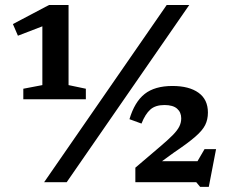

<svg xmlns="http://www.w3.org/2000/svg" viewBox="-20 -727 918 766"><path d="M156 0 645 -707H735L246 0ZM842 -132 813 18.5H778.5L763 0H520V-58L614.5 -138.5Q649 -167.5 668.2 -187Q687.5 -206.5 695.2 -222Q703 -237.5 703 -255Q703 -279 686.5 -293.5Q670 -308 636 -308Q600 -308 579.8 -290Q559.5 -272 544.5 -234L496.5 -251.5Q517 -320.5 557.2 -352.2Q597.5 -384 668 -384Q734.5 -384 772 -357Q809.5 -330 809.5 -278Q809.5 -250 798.5 -228Q787.5 -206 758.2 -180.8Q729 -155.5 674 -118.5L626.5 -84H768L796 -132ZM149 -387.5V-622L51.5 -584.5L31.5 -631L175.5 -707H253.5V-387.5L322.5 -373V-331H73V-373Z"/></svg>

Font: Newsreader 6pt Medium
Style: Regular
Weight: 500
Designer: Hugues Gentile
Foundry: Production Type
Version: Version 1.003; ttfautohint (v1.8.3)